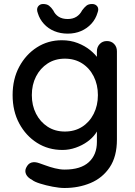

<svg xmlns="http://www.w3.org/2000/svg" viewBox="-20 -739 673 959"><path d="M289 -538Q332 -538 368 -524Q404 -510 430.5 -488.5Q457 -467 472 -444Q487 -421 487 -404L464 -403V-483Q464 -504 478 -519Q492 -534 514 -534Q536 -534 550 -519.5Q564 -505 564 -483V-42Q564 43 528 96.5Q492 150 432.5 175Q373 200 302 200Q277 200 243 193.5Q209 187 180.5 178Q152 169 141 160Q118 148 110.5 132Q103 116 110 100Q120 78 137 73Q154 68 176 76Q186 79 207 87Q228 95 254 101.5Q280 108 303 108Q383 108 423.5 71Q464 34 464 -30V-120L475 -113Q472 -92 456.5 -70.5Q441 -49 416 -31Q391 -13 358.5 -1.5Q326 10 292 10Q221 10 165 -25.5Q109 -61 76 -122.5Q43 -184 43 -264Q43 -344 76 -405.5Q109 -467 164.5 -502.5Q220 -538 289 -538ZM304 -446Q255 -446 218 -422Q181 -398 160 -357Q139 -316 139 -264Q139 -212 160 -171Q181 -130 218 -106Q255 -82 304 -82Q353 -82 390 -105.5Q427 -129 448 -170.5Q469 -212 469 -264Q469 -316 448 -357.5Q427 -399 390 -422.5Q353 -446 304 -446ZM318 -571Q282 -571 251.5 -583.5Q221 -596 199.5 -619.5Q178 -643 169 -673Q161 -694 170 -706.5Q179 -719 195 -719Q214 -719 225 -710.5Q236 -702 246 -687Q255 -667 273 -655.5Q291 -644 318 -644Q344 -644 362 -655.5Q380 -667 390 -687Q401 -702 411.5 -710.5Q422 -719 440 -719Q457 -719 466 -707Q475 -695 467 -675Q458 -644 436.5 -620.5Q415 -597 385 -584Q355 -571 318 -571Z"/></svg>

Font: Quicksand SemiBold
Style: Regular
Weight: 600
Designer: Andrew Paglinawan
Foundry: Andrew Paglinawan
Version: Version 3.006